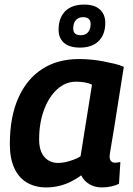

<svg xmlns="http://www.w3.org/2000/svg" viewBox="-20 -809 580 839"><path d="M426 10Q405 10 388 4Q371 -2 357 -14Q343 -26 335 -43Q314 -27 289.5 -15Q265 -3 238 3.5Q211 10 182 10Q134 10 98 -11Q62 -32 42.5 -74.5Q23 -117 23 -179Q23 -298 60 -381Q97 -464 164.5 -507.5Q232 -551 325 -551Q351 -551 378 -548.5Q405 -546 431 -541Q457 -536 480 -530.5Q503 -525 521 -517Q506 -422 495.5 -355.5Q485 -289 478 -245Q471 -201 466.5 -176.5Q462 -152 460.5 -140Q459 -128 459 -126Q459 -112 465 -105Q471 -98 483 -98Q488 -98 494 -99Q500 -100 506 -101L500 -6Q487 1 467 5.5Q447 10 426 10ZM332 -126 382 -439Q368 -446 350 -449Q332 -452 312 -452Q266 -452 229.5 -418.5Q193 -385 172 -328Q151 -271 151 -200Q151 -149 174 -123Q197 -97 234 -97Q251 -97 268 -101Q285 -105 302.5 -111.5Q320 -118 332 -126ZM329 -601Q284 -601 260 -621.5Q236 -642 236 -679Q236 -731 265 -760Q294 -789 348 -789Q392 -789 416 -768Q440 -747 440 -709Q440 -658 411 -629.5Q382 -601 329 -601ZM333 -655Q353 -655 364.5 -668Q376 -681 376 -704Q376 -734 343 -734Q323 -734 311.5 -721Q300 -708 300 -684Q300 -655 333 -655Z"/></svg>

Font: Georama ExtraCondensed Thin SemiBold
Style: Italic
Weight: 600
Italic angle: -9°
Version: Version 1.001